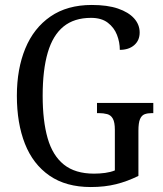

<svg xmlns="http://www.w3.org/2000/svg" viewBox="-20 -744 657 774"><path d="M346 10Q246 10 179.5 -36Q113 -82 80.5 -164.5Q48 -247 48 -358Q48 -466 82 -548.5Q116 -631 183.5 -677.5Q251 -724 350 -724Q413 -724 455.5 -709.5Q498 -695 520.5 -670Q543 -645 543 -613Q543 -581 521 -562Q499 -543 463 -543Q463 -574 451.5 -603.5Q440 -633 414.5 -652.5Q389 -672 347 -672Q279 -672 236 -637Q193 -602 172.5 -532Q152 -462 152 -358Q152 -257 172 -187Q192 -117 237.5 -80.5Q283 -44 359 -44Q382 -44 404 -47Q426 -50 443 -57V-221Q443 -251 435 -265.5Q427 -280 412 -284Q397 -288 378 -288H371V-329H598V-288H592Q575 -288 563 -283.5Q551 -279 544.5 -264Q538 -249 538 -217V-35Q494 -13 448 -1.5Q402 10 346 10Z"/></svg>

Font: Noto Serif Khmer Condensed
Style: Regular
Weight: 400
Width: 3
Designer: Danh Hong and the Monotype Design Team
Foundry: Monotype Imaging Inc.
Version: Version 2.004